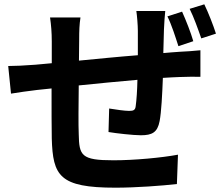

<svg xmlns="http://www.w3.org/2000/svg" viewBox="-20 -819 1040 890"><path d="M746 -768H612C615 -749 619 -702 619 -676V-563C528 -556 430 -546 346 -538C346 -577 347 -611 347 -634C347 -677 348 -705 353 -738H212C217 -703 220 -669 220 -627C220 -610 220 -573 220 -526C188 -523 162 -521 144 -519C93 -515 46 -513 18 -513L31 -385C58 -390 120 -398 152 -402C169 -404 192 -406 219 -409C219 -316 219 -220 220 -177C225 -4 255 51 515 51C610 51 732 42 800 34L805 -102C730 -88 604 -76 506 -76C356 -76 347 -98 345 -197C343 -240 344 -332 345 -423C430 -432 528 -441 617 -449C616 -400 613 -355 609 -327C607 -308 598 -305 578 -305C558 -305 517 -311 486 -316L483 -207C518 -201 598 -192 633 -192C685 -192 710 -205 720 -258C728 -300 732 -381 735 -458C764 -460 791 -461 813 -462C839 -463 892 -464 909 -463V-586C880 -583 840 -580 813 -579C790 -577 765 -576 737 -573C738 -607 739 -642 740 -682C741 -708 744 -753 746 -768ZM824 -765 756 -743C776 -703 793 -648 807 -605L876 -628C865 -667 842 -725 824 -765ZM927 -799 859 -778C879 -738 898 -684 913 -641L981 -663C969 -701 946 -760 927 -799Z"/></svg>

Font: Source Han Sans JP
Style: Bold
Weight: 700
Designer: Ryoko NISHIZUKA 西塚涼子 (kana, bopomofo & ideographs); Paul D. Hunt (Latin, Greek & Cyrillic); Sandoll Communications 산돌커뮤니
Foundry: Adobe
Version: Version 2.002;hotconv 1.0.116;makeotfexe 2.5.65601